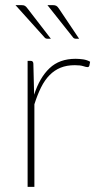

<svg xmlns="http://www.w3.org/2000/svg" viewBox="-20 -731 388 751"><path d="M40.5 0ZM88 0V-493H100Q110 -493 110.5 -482L113.5 -360.5Q135 -427.5 173.8 -464.2Q212.5 -501 275.5 -501Q290 -501 305.2 -498.8Q320.5 -496.5 332.5 -489.5L329.5 -474Q327.5 -468.5 322.5 -468.5Q317 -468.5 305.8 -472.2Q294.5 -476 272.5 -476Q241 -476 217 -466.2Q193 -456.5 174 -437.2Q155 -418 140.8 -389.5Q126.5 -361 114.5 -323V0ZM185.5 -711Q195.5 -711 200.2 -708.2Q205 -705.5 210 -698L289.5 -579.5H277Q269 -579.5 265 -585.5L165.5 -711ZM63 -711Q73 -711 77.5 -708.2Q82 -705.5 87.5 -698L179 -579.5H165.5Q157.5 -579.5 153.5 -585.5L40.5 -711Z"/></svg>

Font: Lato Thin
Style: Regular
Weight: 200
Designer: Lukasz Dziedzic
Foundry: tyPoland Lukasz Dziedzic
Version: Version 2.007; 2014-02-27